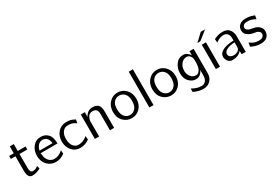

<svg xmlns="http://www.w3.org/2000/svg" viewBox="76 -1864 4659 3219"><g transform="rotate(-30 2405.0 -254.5)"><path d="M18 -414V-472H108V-606H185V-472H336V-414H185V-143Q185 -52 239 -52Q267 -52 290 -62Q313 -72 325.5 -82Q338 -92 339 -92L354 -36Q276 9 194 9Q107 9 107 -134V-414Z M422 -240Q422 -340 480 -412.5Q538 -485 635 -485Q716 -485 770.5 -429Q825 -373 825 -248H499Q499 -229 504 -218Q506 -145 548.5 -97Q591 -49 652 -49Q739 -49 817 -119L823 -53Q744 9 650 9Q555 9 488.5 -59.5Q422 -128 422 -240ZM504 -294H756Q750 -356 718.5 -391.5Q687 -427 635 -427Q585 -427 550 -388.5Q515 -350 504 -294Z M903 -237Q903 -345 966.5 -415.5Q1030 -486 1128 -486Q1182 -486 1214.5 -477Q1247 -468 1294 -442L1283 -376Q1278 -379 1263 -387.5Q1248 -396 1243.5 -398.5Q1239 -401 1226.5 -407Q1214 -413 1206 -415Q1198 -417 1185 -420Q1172 -423 1158.5 -424Q1145 -425 1128 -425Q1060 -425 1022.5 -374.5Q985 -324 985 -242Q985 -156 1022.5 -104Q1060 -52 1126 -52Q1215 -52 1294 -120L1300 -51Q1218 9 1125 9Q1025 9 964 -62Q903 -133 903 -237Z M1406 0V-473H1484V-381Q1534 -481 1634 -481Q1674 -481 1703 -469Q1732 -457 1746 -441.5Q1760 -426 1767.5 -400Q1775 -374 1776.5 -357Q1778 -340 1778 -314V-312V0H1697V-313Q1697 -367 1675.5 -395Q1654 -423 1596 -423Q1567 -423 1545 -409Q1523 -395 1511.5 -373Q1500 -351 1495 -333.5Q1490 -316 1488 -298V-267V0Z M1894 -237Q1894 -344 1959 -414.5Q2024 -485 2120 -485Q2213 -485 2279.5 -416.5Q2346 -348 2346 -237Q2346 -127 2280.5 -59Q2215 9 2120 9Q2028 9 1961 -57.5Q1894 -124 1894 -237ZM1976 -244Q1976 -145 2018.5 -98.5Q2061 -52 2120 -52Q2180 -52 2222.5 -98.5Q2265 -145 2265 -244Q2265 -338 2222 -382.5Q2179 -427 2120 -427Q2060 -427 2018 -383Q1976 -339 1976 -244Z M2461 0V-693H2541V0Z M2655 -237Q2655 -344 2720 -414.5Q2785 -485 2881 -485Q2974 -485 3040.5 -416.5Q3107 -348 3107 -237Q3107 -127 3041.5 -59Q2976 9 2881 9Q2789 9 2722 -57.5Q2655 -124 2655 -237ZM2737 -244Q2737 -145 2779.5 -98.5Q2822 -52 2881 -52Q2941 -52 2983.5 -98.5Q3026 -145 3026 -244Q3026 -338 2983 -382.5Q2940 -427 2881 -427Q2821 -427 2779 -383Q2737 -339 2737 -244Z M3191 -237Q3191 -333 3244 -407Q3297 -481 3390 -481Q3465 -481 3515 -401V-481H3595V-14Q3595 76 3542.5 130Q3490 184 3407 184Q3315 184 3219 137V71Q3272 100 3311.5 113Q3351 126 3405 126Q3450 126 3481.5 90.5Q3513 55 3513 -15V-118Q3468 -18 3379 -18Q3304 -18 3247.5 -77Q3191 -136 3191 -237ZM3273 -237Q3273 -173 3311 -124.5Q3349 -76 3409 -76Q3448 -76 3472.5 -106.5Q3497 -137 3505 -172Q3513 -207 3515 -250V-315Q3515 -335 3507.5 -357.5Q3500 -380 3477.5 -401.5Q3455 -423 3421 -423Q3360 -423 3316.5 -370.5Q3273 -318 3273 -237Z M3748 0V-472H3828V0ZM3699 -534 3841 -668H3925Q3881 -633 3826 -589Q3778 -550 3768 -543Q3758 -536 3748 -534Z M3954 -119Q3954 -180 4027 -221.5Q4100 -263 4244 -267V-309Q4244 -374 4213.5 -402.5Q4183 -431 4151 -431Q4072 -431 4017 -390L3991 -373L3985 -442Q4067 -486 4154 -486Q4241 -486 4283.5 -433.5Q4326 -381 4326 -303V0H4246V-65Q4184 9 4071 9Q4012 9 3983 -33Q3954 -75 3954 -119ZM4033 -121Q4033 -95 4051 -77Q4069 -59 4098 -53Q4113 -50 4130 -50Q4171 -51 4207.5 -73.5Q4244 -96 4244 -147V-231Q4151 -229 4092 -200Q4033 -171 4033 -121Z M4432 -39 4444 -112Q4448 -110 4462.5 -100.5Q4477 -91 4484.5 -86.5Q4492 -82 4508.5 -74Q4525 -66 4538.5 -62Q4552 -58 4571.5 -55Q4591 -52 4612 -52Q4668 -52 4692 -74.5Q4716 -97 4716 -127Q4716 -154 4696.5 -171.5Q4677 -189 4653 -197Q4652 -197 4636 -199Q4620 -201 4602.5 -204.5Q4585 -208 4561 -214.5Q4537 -221 4516.5 -232Q4496 -243 4477.5 -258.5Q4459 -274 4448.5 -297.5Q4438 -321 4438 -349Q4438 -407 4479 -446.5Q4520 -486 4610 -486Q4689 -486 4768 -451L4756 -384Q4713 -408 4680 -418Q4647 -428 4602 -428Q4548 -428 4527.5 -407Q4507 -386 4507 -360Q4507 -334 4526.5 -317.5Q4546 -301 4569 -295Q4592 -289 4626.5 -282.5Q4661 -276 4675 -272Q4720 -257 4752.5 -222Q4785 -187 4785 -135Q4785 -74 4744 -32.5Q4703 9 4613 9Q4520 9 4432 -39Z"/></g></svg>

Font: Coval
Style: Light
Weight: 300
Foundry: Context Ltd
Version: Version 001.000